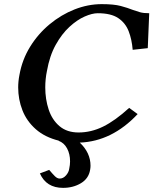

<svg xmlns="http://www.w3.org/2000/svg" viewBox="-20 -678 742 929"><path d="M173 161 218 144Q234 163 245.5 174.5Q257 186 269 186Q286 186 299.5 170.5Q313 155 315 138Q317 129 318 120Q319 111 319 103Q319 67 304.5 40Q290 13 263 3H266Q197 -14 153 -53Q109 -92 88.5 -144.5Q68 -197 68 -255Q68 -285 74 -315Q87 -389 125.5 -451.5Q164 -514 220 -560.5Q276 -607 341 -632.5Q406 -658 472 -658Q531 -658 564.5 -649Q598 -640 623 -630Q640 -624 657 -619Q674 -614 702 -614L695 -445L622 -437Q618 -487 602.5 -527Q587 -567 552 -590.5Q517 -614 453 -614Q426 -614 389.5 -598Q353 -582 316 -548Q279 -514 249.5 -461Q220 -408 207 -334Q203 -315 201 -295Q199 -275 199 -255Q199 -198 215.5 -148Q232 -98 268 -67.5Q304 -37 360 -37Q421 -37 479 -65.5Q537 -94 605 -156L646 -126Q522 6 366 12Q418 61 418 124Q418 128 417.5 133.5Q417 139 416 144Q409 186 371.5 208.5Q334 231 285 231Q204 231 173 161Z"/></svg>

Font: Libertinus Serif Semibold Italic
Style: Regular
Weight: 600
Italic angle: -11.5°
Designer: Philipp H. Poll, Khaled Hosny
Foundry: Caleb Maclennan
Version: Version 7.051;RELEASE